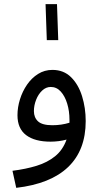

<svg xmlns="http://www.w3.org/2000/svg" viewBox="-20 -673 487 923"><path d="M58 230 40 148Q104 140 156 124Q208 108 245 78Q282 48 300 -2Q282 3 262 5.5Q242 8 223 8Q147 8 105.5 -23.5Q64 -55 64 -119Q64 -157 76 -195.5Q88 -234 110 -266Q132 -298 163 -317.5Q194 -337 232 -337Q286 -337 321.5 -302Q357 -267 374.5 -210.5Q392 -154 392 -91Q392 49 307.5 130Q223 211 58 230ZM143 -139Q143 -108 163 -89.5Q183 -71 232 -71Q275 -71 314 -83Q314 -89 314 -97Q314 -139 303 -175Q292 -211 272 -233Q252 -255 224 -255Q201 -255 182.5 -237.5Q164 -220 153.5 -193Q143 -166 143 -139ZM205 -480 199 -653H254L260 -480Z"/></svg>

Font: TSCustom
Style: Regular
Weight: 400
Designer: Monotype Design Team
Foundry: Monotype Imaging Inc.
Version: Version 2.004; ttfautohint (v1.8.3) -l 8 -r 50 -G 200 -x 14 